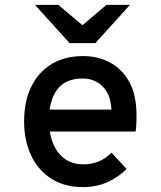

<svg xmlns="http://www.w3.org/2000/svg" viewBox="-20 -752 656 784"><path d="M319 12Q243.5 12 189.8 -22.2Q136 -56.5 107.2 -117Q78.5 -177.5 78.5 -256Q78.5 -339.5 108.2 -399.2Q138 -459 191.8 -491Q245.5 -523 319 -523Q379 -523 428.8 -497Q478.5 -471 508 -417.2Q537.5 -363.5 537.5 -280Q537.5 -267.5 537 -250.8Q536.5 -234 534 -215H158.5V-304.5H435Q432.5 -351 414.8 -379Q397 -407 371.5 -419.2Q346 -431.5 319 -431.5Q246 -431.5 213 -385.8Q180 -340 180 -262Q180 -179.5 217 -130.2Q254 -81 320.5 -81Q353 -81 381.5 -92.2Q410 -103.5 435.5 -128.5L497 -62Q465 -29.5 420 -8.8Q375 12 319 12ZM264 -576 123 -732H218.5L316.5 -649L414.5 -732H510.5L369.5 -576Z"/></svg>

Font: Overpass Mono SemiBold
Style: Regular
Weight: 600
Monospace: yes
Designer: Delve Withrington, Dave Bailey
Foundry: Delve Fonts LLC
Version: Version 4.000